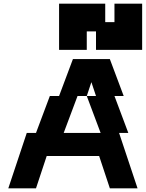

<svg xmlns="http://www.w3.org/2000/svg" viewBox="-20 -1020 790 1040"><path d="M500 -500H450L525 -300H325L400 -500H450L475 -575ZM25 0H175L233 -175H517L575 0H725L625 -300H675L600 -500H650L575 -700H375L300 -500H250L175 -300H125ZM300 -750H450V-850H500V-750H750V-1000H600V-900H550V-1000H300Z"/></svg>

Font: LS-VG5000 Bold Shifted
Style: Regular
Weight: 400
Designer: Justin Bihan, 2021
Foundry: Justin Bihan, 2021
Version: Version 1.000;Glyphs 3.1.2 (3151)